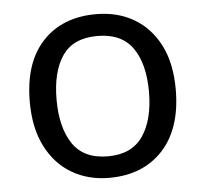

<svg xmlns="http://www.w3.org/2000/svg" viewBox="-45 -593 694 650"><g transform="rotate(-5 302.5 -268.0)"><path d="M551 -269Q551 -136 483.5 -63Q416 10 301 10Q230 10 174.5 -22.5Q119 -55 87 -117.5Q55 -180 55 -269Q55 -402 122 -474Q189 -546 304 -546Q377 -546 432.5 -513.5Q488 -481 519.5 -419.5Q551 -358 551 -269ZM146 -269Q146 -174 183.5 -118.5Q221 -63 303 -63Q384 -63 422 -118.5Q460 -174 460 -269Q460 -364 422 -418Q384 -472 302 -472Q220 -472 183 -418Q146 -364 146 -269Z"/></g></svg>

Font: Noto Sans Old Permic
Style: Regular
Weight: 400
Designer: Monotype Design Team
Foundry: Monotype Imaging Inc.
Version: Version 2.001; ttfautohint (v1.8.4.7-5d5b)